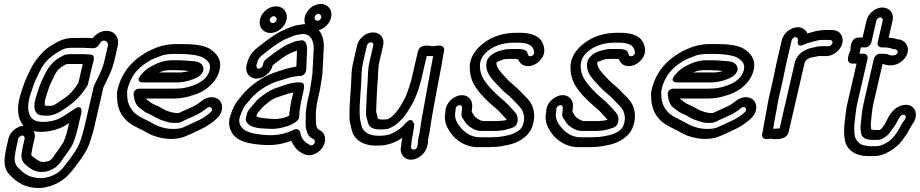

<svg xmlns="http://www.w3.org/2000/svg" viewBox="-20 -692 4657 972"><path d="M99.4 -55.9C64.9 -52.6 30.5 -23.9 22.7 10L13.9 48C8.9 69.7 6.5 87.1 3.8 105.6C-0.4 145.3 9.3 176.3 34 197.8C63.7 229.2 105.8 260 178 260C178.6 260 179.7 260 180.5 259.9L201 257.9C201.7 257.8 203 257.6 204 257.4C227.1 252.5 245.8 248.1 271.5 234.6C314.4 212.9 343 176.4 367.3 143.2L378.7 127.7C397.1 104 422.9 65.3 433.2 33.3L440.3 11.2C445.7 -5.8 451.6 -24.4 456.4 -45L503.9 -250.9C525.3 -295.1 546.4 -330.9 559.8 -389L576.4 -461C584.5 -496.1 565.5 -528.9 532.6 -534.6C502.9 -540.1 472 -527.6 448.9 -498.3C439.1 -499 426.7 -500.9 412.6 -500H352.4C327.4 -500 303.7 -495.4 282.1 -485C252.9 -471 216.2 -450.7 187.7 -417.9C168.4 -397.4 148.5 -370.9 134.4 -340.9L119 -308.9C103.9 -276.5 92.8 -243.5 82 -207.6C63.6 -144.3 68.7 -89.3 99.4 -55.9ZM317.6 -20C313.8 -3.4 308.2 10.6 301.5 27.1C295.9 35.9 277.5 64.3 274.9 67.9C269.4 75.4 260.3 84.7 250.5 102.4C249.8 103.6 243.1 111.2 235.7 118.3C223.7 125.2 225.1 124.4 201.4 128H194.3C190.5 127.4 185.7 126.3 183.9 125.6C175.7 119.9 171.5 120.1 162.7 113.2C139 94.5 134.7 101.1 141.4 72C143.1 64.5 143.8 57 145.9 48L154.7 10C157.9 -4 156 -17.4 150.9 -28.1C192.9 -19.2 244.3 -27.5 282.9 -43.1C297.1 -48.5 310.9 -56.9 329.9 -68.7L324.4 -45C322.1 -35.1 319.4 -27.6 317.6 -20ZM104.7 10 95.9 48C93.9 56.9 92.3 65.4 91.1 73.2C79.6 125.2 108 141.1 125.4 154.8C138.5 165.1 161 178 180.9 178H191.9C206.8 178 224.3 176.3 246.7 164L257.4 157.8C259.9 156.4 262.6 154.2 264.3 152.6C271.3 145.8 284.6 135.4 294.7 117.5C298.8 109.9 305.7 102.3 314.5 90.2C322 79.9 344.1 47.6 347.9 38.1C354.2 22.1 362.6 1.4 367.3 -18.8C370.4 -28.7 372.1 -35.3 374.4 -45L391.7 -120C391.7 -120 400.7 -171.1 355.1 -139.2C333.6 -124.1 286.3 -93.8 273.6 -88.9C236.5 -74 180.5 -69 153.3 -83.8C123.9 -99.8 113.3 -142.9 131.1 -204.4C141.4 -238.2 152.2 -269.9 164.9 -297.1L180.3 -329.1C206.6 -385.3 243.7 -412.6 296.4 -441.3C308.6 -446.9 322.4 -450 340.9 -450H401.9C411.6 -450 427.4 -448 445.4 -448H453.4C464.5 -448 476 -456.1 481 -464.9C493.2 -486.2 499.3 -487.8 512.8 -485.4C520.3 -484.1 528.9 -471.7 526.4 -461L509.8 -389C497.9 -337.2 481.4 -311.2 456.8 -260.1C455.9 -258.1 455 -255.6 454.6 -254L406.4 -45C402.3 -27.3 396.8 -9.9 391.5 6.8L384.7 27.9C375.5 51.5 355.7 84.2 339.8 104.3L328.7 119.5C312.1 138.7 306.2 150.6 296.8 160.2C281.5 176.5 277.9 180.4 256.2 191.4C235.6 202.3 228.7 203.5 206 208.3L188.3 210C130.2 209.4 101.2 187.5 74.6 159C74.1 158.5 73.3 157.8 72.9 157.4C59.4 146.4 52.1 127 54.7 100.4C57.4 82.2 59.6 66.7 63.9 48L72.7 10C74.4 2.4 84.6 -6 92.4 -6C101.6 -6 106.2 3.5 104.7 10ZM333.5 -418C324.4 -418 317 -416.1 316.4 -416C311.5 -415.9 305.8 -413.9 302.2 -411.8C289.1 -404.2 264.7 -394 244.9 -371.7C231.9 -357.7 220.2 -343 210.1 -322.1L194.8 -290.3C180.8 -262 171.9 -231.9 163 -203.1C154.3 -176.2 143.7 -129.7 175.6 -111.6C177.7 -110.5 180.6 -109.6 182.7 -109.3C196.4 -107.2 215.9 -103.6 239.5 -108.6C267.8 -114.6 284.8 -126.3 308.5 -142.5C346.9 -168.2 368.6 -185.6 395.8 -220.7C408.3 -236.3 413.2 -244.8 421.3 -257.2C423.4 -260.2 425 -264 425.6 -267L446 -355C452.5 -383.3 467.6 -416 436 -416C426.7 -416 412.7 -418 398.5 -418ZM322 -368H387C390.3 -368 394 -367.8 398.9 -367.4C398.2 -364.3 396.9 -359.1 396 -355L376.8 -272.1C370.3 -262.1 366.1 -255.4 357.8 -245.2C333 -212.9 325.5 -207.8 286.3 -181.5C252.4 -158.4 247.7 -152.2 207.5 -157.8C205.4 -163.1 205.9 -180.5 211.8 -198.9C221.1 -229.1 229 -255 240.3 -277.7L255.8 -309.9C269.9 -339.4 283.6 -350 314.4 -366.8C318.8 -367.6 321.4 -368 322 -368Z M1009.8 -337C1010.9 -341.9 1010.2 -347.5 1008.9 -350.6C1000.8 -383.9 958.4 -382 951.3 -382.8C940.2 -384.3 895.8 -387 881.3 -387H853.3C805.3 -387 770.5 -369.7 740.3 -353.2C725.2 -345 712 -333.8 698.9 -318.6C698.9 -318.6 654.9 -275 705.5 -275L886.5 -275C887.3 -275 888.4 -275.1 889 -275.1C923.4 -278.5 952 -286.5 980.5 -301.6C988.2 -305.6 1005.6 -318.9 1009.8 -337ZM936.7 -332.7C926.1 -329.4 914.1 -326.8 896.8 -325L785 -325C801.1 -332 817.9 -337 841.8 -337H869.8C881.3 -337 929.5 -334.1 936.7 -332.7ZM858.1 -243H688.1C688.1 -243 653.1 -246.4 656.8 -210.1C659.3 -185.8 667.3 -157.4 690.9 -142.6C703.3 -132.1 716.7 -122.7 733.9 -115.6C746.9 -110.3 772.8 -92.9 793.8 -85.3C799.5 -83.2 804.9 -81.4 809.5 -80L825.3 -75C834.5 -72.1 842.8 -70 858.2 -70H877.2C893.6 -70 911.2 -81.7 917.7 -84.6L959.5 -103.4C987.3 -114.8 1008.3 -129.1 1028.2 -145.3C1032.7 -148.9 1035.5 -150 1040.6 -150C1049.2 -150 1054.9 -142.6 1052.9 -134C1051.7 -128.8 1048.9 -125.3 1037 -115.7C1024.4 -105.4 1005.7 -93.1 991.5 -85.8C962.2 -71.6 932.4 -58.4 904 -45.7C880.3 -36.8 834.5 -37.7 808.8 -45.2L794 -49.1C781.5 -53.2 768.7 -58.3 759.8 -63.4L740.1 -74.5C700.4 -95.3 670.8 -106 651.1 -131.7C635.5 -151.9 625.2 -172.8 624 -207.8C623.2 -220.4 623.6 -229.6 624.5 -235.9C644 -318.9 689.8 -359.5 749.7 -391.3C762.3 -397.3 783.3 -404.3 799.6 -411C813.5 -415.9 838.1 -419 860.7 -419H888.7C938.2 -419 984.6 -412.4 1008.3 -400.6C1036.4 -383.1 1053.4 -364.3 1037.3 -324.5C1022.7 -289.7 988.6 -268.9 949.4 -256.7L930.7 -250.9C915.4 -247 899.4 -244 884.3 -244C875.7 -244 866.8 -243 858.1 -243ZM1052.2 -200C1034.7 -200 1016.3 -193.1 1001 -180.7C983.7 -166.6 967.6 -157.1 948.1 -148.4L905.7 -129.4C895 -124.6 890.2 -121.7 885.2 -120H870.9C861.6 -120.9 859.9 -121.5 849.1 -123.4L834.5 -128C830.4 -129.3 825.9 -130.8 820.5 -132.7C809.4 -136.7 784.6 -154.7 761.7 -162.6C750.6 -167.3 738.5 -175.5 728.1 -184.3C724.5 -187.4 721.6 -188.3 718.2 -193H846.6C877 -193 909.5 -195.4 934.8 -203.3L953.5 -209.1C1003.9 -222.3 1060.1 -257.8 1084.4 -315.5C1113.6 -387.4 1073.3 -425.5 1041.6 -445C1009.2 -464.9 953 -469 900.3 -469H872.3C818.6 -469 778.2 -455.7 734.9 -434.7C661.8 -396.2 597.9 -337.4 574.3 -235C571.2 -221.7 571.7 -210.7 572.8 -194.2C574.3 -154.4 585.9 -121.6 607.9 -95.9C634.8 -61.4 671.7 -48.4 707.9 -29.5L727.1 -18.6C739.9 -11.4 755.5 -4.6 770.1 -0.7L784.9 3.2C818.6 12.8 871.9 16.6 914 -0.1C944.6 -12.3 975 -27.2 1006 -42.2C1026.9 -52.9 1047.1 -66.4 1064.2 -80.3C1076.1 -89.9 1096.7 -106.9 1102.9 -134C1111.3 -170.4 1088.5 -200 1052.2 -200Z M1530.7 -342.9C1531.7 -376.1 1533.5 -410.1 1534.5 -441.3C1535.5 -459.9 1529.5 -491.8 1503.5 -487.7L1493.1 -486C1474.8 -484.6 1466.2 -479.2 1460.4 -476.6C1451.2 -473 1430.8 -466.4 1414.9 -455.7C1389.7 -440 1363 -421.1 1340.3 -402.7L1324.3 -389.7C1318.4 -384.9 1314.2 -377.5 1312.9 -372L1310.1 -360C1308.6 -353.3 1297.5 -344 1289.9 -344C1283 -344 1276.4 -352.4 1278.1 -360L1279.7 -367C1284.8 -388.9 1291.5 -399.2 1303.5 -409.6L1322.9 -425.3C1338.4 -437.9 1355.5 -450.6 1373.2 -463.1C1398.7 -478.6 1411.1 -488.8 1430.5 -496.1C1457 -507 1473.1 -515.4 1493.5 -517.1C1494.8 -517.2 1496.6 -517.5 1497.6 -517.7C1544.9 -528.9 1567.9 -494.2 1568.2 -448.7C1566.8 -405.4 1563.2 -359.8 1561.3 -316.3C1558.8 -295.5 1555.9 -278.8 1552.4 -257.2C1551.1 -248.5 1550.4 -239.8 1548.3 -231L1536.8 -181C1532.4 -161.9 1531.3 -143.8 1529.1 -129.9C1528 -121.8 1527.7 -114 1527.9 -108.9L1527.7 -91.3C1528 -75.7 1525.6 -55.5 1529.8 -39.8L1533.6 -25.8C1535.9 -17.3 1541.3 -2.1 1558.1 7.4L1567 12.4C1567.5 12.7 1568.2 13 1568.7 13.2C1581.9 19.1 1569.4 51.9 1549.4 42.1C1524.3 29.7 1507.7 12.4 1502.3 -11.8L1498.9 -24.2C1495.8 -35.8 1482.5 -42.7 1466.6 -34.7C1432.3 -17.4 1385.1 -5 1335.3 -8C1259.2 -12.5 1209.5 -24.3 1195.2 -61.5C1190 -73.5 1188.8 -86.2 1196.4 -106.7C1206.8 -135.9 1215.4 -153.6 1227.6 -166.3C1242.1 -181.4 1251.9 -196.6 1265.1 -208.7C1301.6 -242.2 1339.2 -265.6 1386.5 -281.2C1428.1 -292.4 1459.6 -307 1498.9 -307C1515.4 -307 1530 -321.4 1530.7 -342.9ZM1480.2 -354.9C1443.3 -349.8 1408.6 -337.4 1381.5 -328.6C1324 -309.8 1277.1 -280.3 1234.8 -241.3C1216.8 -224.9 1205.4 -209.7 1193.1 -194.8C1170.3 -170.2 1158.9 -142.8 1148.4 -113.3C1136.8 -82.3 1137.9 -56 1146.9 -34.5C1171.5 27.6 1246.1 37.5 1320.8 42C1369.2 44.8 1414.8 36.1 1455.2 20.4C1459.7 33.4 1467.8 45.7 1476.2 56.7C1488.9 73.1 1504.2 80.7 1518.6 87.9C1554.8 105.5 1596.8 80.7 1614.2 52.5C1638 13.9 1623.3 -21.2 1598.9 -32.8L1590.8 -37.4C1589.6 -38.1 1586 -42.9 1583.1 -49.6L1580.2 -60.5C1579.2 -71.4 1579.3 -86.3 1579.1 -102.8L1579.2 -120.4C1579.2 -124.5 1579 -126.6 1579.9 -134.1C1582.3 -149.8 1583.8 -168.1 1586.8 -181L1598.3 -231C1600.7 -241.3 1602.3 -251 1603.3 -261.6C1606.4 -281.3 1611.6 -303 1612.5 -324.6C1614.4 -369.2 1618.1 -413.9 1619.5 -459.3C1619.5 -517 1586.7 -585.9 1498.7 -566.7C1467.7 -563.6 1442.7 -550.8 1421.2 -542C1392.6 -530.9 1371.8 -514.8 1353 -503.6C1352.5 -503.2 1351.5 -502.6 1350.8 -502.1C1331.7 -488.6 1313.3 -475 1295.7 -460.7L1275.7 -444.4C1250.4 -422.8 1236.6 -396.9 1229.7 -367L1228.1 -360C1220 -324.9 1242.2 -294 1278.4 -294C1313.8 -294 1351.8 -323.9 1360.1 -360L1360.5 -361.6C1383 -379.9 1410.4 -400.1 1435.7 -415.8C1441 -419.1 1457.3 -425.7 1470.7 -431.2C1476.5 -433.5 1482.3 -435.9 1483.4 -436C1483.3 -408.8 1481.3 -384.1 1480.2 -354.9ZM1572.9 -606C1575.1 -615.5 1583.3 -622 1592.1 -622C1601 -622 1608.4 -612.6 1606.2 -603C1604 -593.5 1595.8 -587 1587 -587C1577.1 -587 1570.4 -595.4 1572.9 -606ZM1522.9 -606C1514.2 -568.2 1537.4 -537 1575.5 -537C1612.5 -537 1647.9 -567 1656.2 -603C1664.6 -639.6 1641.9 -672 1603.6 -672C1566.6 -672 1531.2 -642 1522.9 -606ZM1346.1 -594C1348.1 -602.6 1357.2 -610 1365.8 -610C1375 -610 1382.6 -600.3 1380.4 -591C1378.5 -582.4 1369.4 -575 1360.7 -575C1351.6 -575 1344 -584.7 1346.1 -594ZM1296.1 -594C1287.5 -556.6 1311.7 -525 1349.2 -525C1385.6 -525 1422 -554.6 1430.4 -591C1439.1 -628.4 1414.9 -660 1377.4 -660C1341 -660 1304.5 -630.4 1296.1 -594ZM1500.5 -275 1493.5 -275C1450.6 -275 1417 -259.1 1390 -250.7C1360.9 -241.7 1335.3 -228.6 1312.7 -210.5C1296.5 -199.1 1278.2 -183.9 1265.6 -166.9C1260.3 -160.5 1252.6 -151.5 1251.5 -150.3C1227.9 -125.5 1228.2 -109.2 1225.6 -98L1224.5 -93C1223.2 -87.6 1224 -81.8 1226 -78C1246.5 -38.6 1309 -42.4 1343.5 -40.1C1378.5 -37.3 1410.7 -45.7 1435.2 -53.3C1453.2 -58.9 1469.7 -68.5 1483 -79.3C1499.5 -92.8 1494.5 -109.4 1496.3 -127.5L1500.3 -153.4C1501.6 -165.2 1503 -173.3 1504.8 -181L1516.1 -230C1521.6 -253.8 1522.7 -275 1500.5 -275ZM1464.7 -223.8 1454.8 -181C1452.5 -170.9 1450.9 -161.8 1449.4 -148.6L1445.5 -123.1C1444.5 -116.9 1444.5 -114.1 1444.1 -106.8C1421.5 -94.2 1387.8 -87.6 1358.5 -89.9C1325.1 -92.2 1290.2 -94.7 1277.5 -103.3C1279.2 -108.5 1281.8 -115.6 1283.6 -119.2C1290.1 -125.9 1296.4 -133.7 1303.5 -142.4C1312.1 -153 1324.2 -162.4 1338.9 -174.3C1356.4 -188.5 1370.5 -195.8 1394.8 -203.3C1421.7 -211.6 1441.9 -220.6 1464.7 -223.8Z M1837.7 -462C1839.6 -470.6 1848.7 -478 1857.4 -478C1866 -478 1871.6 -470.6 1869.7 -462L1851.4 -383C1839.3 -330.6 1844.1 -299.1 1839.7 -257.4L1836.8 -211.9C1835.2 -187 1834.1 -146.6 1833.1 -124.5C1832 -100.8 1838.3 -91.2 1840.6 -80C1842.7 -70.1 1846.1 -52.1 1864.8 -43.8C1874.1 -39.7 1884.1 -37 1899.5 -37H1915.5C1925.7 -37 1943.2 -37.9 1953.9 -43.6C1966.4 -50.2 1983.8 -58 2000.6 -75.2C2013.9 -88.5 2027.8 -101.7 2039 -120L2055 -146C2065.3 -162.7 2072.6 -174.7 2081.8 -196.1C2094.6 -225.8 2106.3 -261.4 2114.8 -298L2140.2 -408.2C2145.6 -408.2 2149.3 -408.2 2155.9 -408C2160 -408 2165.8 -408.1 2172.7 -408C2155.2 -309.3 2135.9 -208 2117.5 -105.8C2107.5 -51.1 2108.3 -35.8 2098.2 8C2094.7 22.9 2095.3 34.6 2094.7 40.4L2093.1 47C2093 47.5 2092.9 48.1 2092.9 48.5C2089 71.1 2059.2 69.6 2060.2 51.3L2061.6 45C2061.9 43.7 2062.2 41.9 2062.2 40.9L2063 28.7C2063.3 22.9 2064.3 16 2066.4 7C2070.6 -11.5 2072.7 -29.2 2075.3 -44.8C2076.6 -50.6 2077 -54.1 2077.3 -59.1C2077.3 -59.1 2068.7 -109.3 2033.6 -68.3C2011.3 -42.3 1987.4 -26 1955.9 -12.9C1944 -8.4 1924.4 -5 1908.2 -5H1891.2C1848.2 -5 1821.4 -25.3 1812.6 -47.6C1806.3 -68.4 1801.3 -90.2 1800.7 -119.1C1799.6 -179.1 1809.4 -255.6 1810.6 -320.9C1811.6 -342.2 1813.8 -358.6 1819.4 -383ZM2016.6 5.9C2016.6 5.9 2016.6 6.1 2016.4 7C2012.8 22.3 2011.9 34.5 2011.1 47.1L2009.8 53C2005.5 71.4 2011.8 88.6 2022 99.8C2059.4 141.1 2133.2 99.3 2143.3 46.3L2145 39C2148.2 25.2 2146.6 14.7 2148.2 8C2159.3 -40.3 2158.6 -56.9 2168 -108.2C2183 -191.5 2198.7 -275 2214.2 -356C2219.3 -382.8 2221.9 -406.7 2226.6 -427L2227.3 -430C2237.9 -476.2 2177 -458 2177 -458C2173.1 -458 2169 -458 2168 -458C2162.2 -458.1 2105.8 -475.8 2095.3 -430L2064.8 -298C2057.4 -265.8 2046.2 -235.1 2034.8 -205.4C2028.9 -192 2022.9 -183.7 2012 -163L1997.2 -139.1C1986.8 -125.1 1980 -117.7 1967.2 -104.9C1960.3 -97.7 1956.4 -95.9 1941.9 -88.4C1938 -87.8 1929 -87 1927.1 -87H1911.1C1903.6 -87 1906.3 -87.1 1893 -90.8C1892.9 -91.1 1892 -95.4 1891 -100C1887 -120.4 1883.8 -120.4 1884.4 -133.5C1885.4 -156.7 1886.5 -196.8 1888 -220.1L1890.8 -264.6C1895.6 -311 1891.5 -340.2 1901.4 -383L1919.7 -462C1928.1 -498.4 1905.3 -528 1868.9 -528C1832.5 -528 1796.1 -498.4 1787.7 -462L1769.4 -383C1763.2 -355.9 1760.3 -334.7 1759.3 -311.1C1758.3 -248.5 1748.3 -173.4 1749.4 -107.8C1748.7 -92.8 1749.5 -77.3 1753.8 -64.3C1756.1 -55.1 1759.2 -35.9 1763.6 -22.4C1779.3 18.5 1821.3 45 1879.6 45H1896.6C1944 45 1983.7 27.9 2016.6 5.9Z M2463.3 3H2409.3C2378.8 3 2351.8 -9.8 2333.9 -24.6C2319.4 -36.5 2310.2 -47.5 2297 -66.6C2287.4 -82 2282.3 -99.2 2283.9 -116.6C2286.2 -127.8 2286.5 -136 2286.5 -142.1C2289.1 -155.6 2306.7 -164.9 2315.3 -156.8C2320.4 -151.9 2320.3 -147.1 2316.7 -119.7C2313.9 -98.3 2324.3 -90.8 2326.1 -88C2333.3 -75.8 2340.3 -62.4 2355.5 -52.4C2366.2 -45 2386.2 -29 2416.7 -29H2489.7C2497.3 -29 2505.7 -30.4 2512.5 -31C2530.1 -31.3 2543.5 -36.3 2553 -39L2568.3 -43.1C2581.6 -47.2 2595 -56.1 2598.2 -70L2599.8 -77C2604.1 -95.7 2596.5 -114.3 2586.1 -125C2564.4 -148.8 2542 -175.4 2512.8 -197.6C2478.4 -228 2446.6 -259.8 2425.1 -296.5C2415.7 -314.3 2409.9 -334.7 2409.5 -356.1C2408.6 -402 2439.5 -432.2 2479.2 -453.4C2509.1 -468 2541 -476 2583.9 -476H2602.9C2652 -476 2675.7 -462.1 2681.9 -438.8C2685.1 -427 2685.2 -423.4 2682.4 -418.4C2678 -410.6 2669.1 -404.8 2659.6 -408.2C2654.4 -410.1 2653.9 -410.8 2650.3 -424.2C2645.5 -441.9 2620 -444 2595.5 -444H2576.5C2561.7 -444 2542.3 -444.2 2524.4 -438.7C2512.5 -435 2465.5 -427.3 2446.1 -387.1C2445.2 -385.1 2444.3 -382.6 2444 -381C2433.8 -337 2459.2 -307.4 2471.6 -291.3C2478.1 -282.9 2486.2 -274 2493 -267.6L2515.1 -244C2534.8 -223 2559.5 -206.8 2575.1 -189.3C2595.5 -166.5 2616.9 -149.5 2625.9 -129.4C2633.8 -109.6 2637.5 -89.3 2626.5 -57.7C2618.7 -34.1 2588.8 -16 2553.2 -7.4C2529 -2.7 2510.6 2 2486.5 2C2478.6 2 2470.5 3 2463.3 3ZM2500.1 -79H2428.2C2415.7 -79 2403.2 -86.8 2390.7 -95.6C2383.8 -100.1 2379.2 -107.6 2371.9 -120.1C2369.9 -123.2 2369.2 -124.2 2367.9 -126.5C2370.6 -146.8 2376.2 -176.2 2355.2 -196.2C2315.5 -233.8 2241.6 -189.9 2235.4 -135.1C2234.7 -129.3 2235 -121.3 2233.6 -115C2233.4 -114.3 2233.2 -113 2233 -112.1C2229.4 -79.9 2239 -53.8 2252 -33.4C2264.3 -15.4 2274.8 1.9 2296.6 17.1C2318.5 34.9 2353.9 53 2397.8 53H2451.8C2459.6 53 2467.4 52.7 2476 52C2505.3 51.8 2531.5 45.5 2552.3 41.5C2594.6 33.4 2656.2 4.2 2674.9 -52.3C2690.5 -96.9 2684.4 -131.4 2674.1 -156.6C2659.9 -189.3 2633.9 -207.7 2616.9 -226.7C2598.1 -247.7 2575.2 -264.5 2556 -282.4L2533.9 -306C2517.9 -323.1 2490.9 -350.8 2493.2 -376.6C2497 -379.6 2510.1 -383.8 2530.1 -391.5C2535.4 -392.8 2553.3 -394 2565 -394H2584C2591.9 -394 2596 -393.5 2603.3 -392C2607.1 -381.2 2615.6 -367 2632.9 -360.8C2670.9 -347.1 2710.1 -374 2726.2 -402.6C2740.7 -428.4 2734.9 -449.8 2731.8 -461.2C2719 -508.9 2671.3 -526 2614.4 -526H2595.4C2545.5 -526 2503.5 -516 2464.2 -496.7C2417.2 -471.9 2353.6 -420.5 2358.2 -343.3C2358.9 -314.8 2366.6 -288.1 2378.7 -265.5C2404 -221.9 2439.1 -188.1 2474.4 -156.8C2474.7 -156.6 2475.1 -156.2 2475.5 -156C2502.2 -135.8 2521.3 -112.8 2544.8 -87C2545.7 -86.1 2545.1 -86.8 2545.9 -85.8C2535.7 -82.8 2529.7 -81 2522.7 -81C2514.7 -81 2509.9 -79.9 2500.1 -79Z M2973.3 3H2919.3C2888.8 3 2861.8 -9.8 2843.9 -24.6C2829.4 -36.5 2820.2 -47.5 2807 -66.6C2797.4 -82 2792.3 -99.2 2793.9 -116.6C2796.2 -127.8 2796.5 -136 2796.5 -142.1C2799.1 -155.6 2816.7 -164.9 2825.3 -156.8C2830.4 -151.9 2830.3 -147.1 2826.7 -119.7C2823.9 -98.3 2834.3 -90.8 2836.1 -88C2843.3 -75.8 2850.3 -62.4 2865.5 -52.4C2876.2 -45 2896.2 -29 2926.7 -29H2999.7C3007.3 -29 3015.7 -30.4 3022.5 -31C3040.1 -31.3 3053.5 -36.3 3063 -39L3078.3 -43.1C3091.6 -47.2 3105 -56.1 3108.2 -70L3109.8 -77C3114.1 -95.7 3106.5 -114.3 3096.1 -125C3074.4 -148.8 3052 -175.4 3022.8 -197.6C2988.4 -228 2956.6 -259.8 2935.1 -296.5C2925.7 -314.3 2919.9 -334.7 2919.5 -356.1C2918.6 -402 2949.5 -432.2 2989.2 -453.4C3019.1 -468 3051 -476 3093.9 -476H3112.9C3162 -476 3185.7 -462.1 3191.9 -438.8C3195.1 -427 3195.2 -423.4 3192.4 -418.4C3188 -410.6 3179.1 -404.8 3169.6 -408.2C3164.4 -410.1 3163.9 -410.8 3160.3 -424.2C3155.5 -441.9 3130 -444 3105.5 -444H3086.5C3071.7 -444 3052.3 -444.2 3034.4 -438.7C3022.5 -435 2975.5 -427.3 2956.1 -387.1C2955.2 -385.1 2954.3 -382.6 2954 -381C2943.8 -337 2969.2 -307.4 2981.6 -291.3C2988.1 -282.9 2996.2 -274 3003 -267.6L3025.1 -244C3044.8 -223 3069.5 -206.8 3085.1 -189.3C3105.5 -166.5 3126.9 -149.5 3135.9 -129.4C3143.8 -109.6 3147.5 -89.3 3136.5 -57.7C3128.7 -34.1 3098.8 -16 3063.2 -7.4C3039 -2.7 3020.6 2 2996.5 2C2988.6 2 2980.5 3 2973.3 3ZM3010.1 -79H2938.2C2925.7 -79 2913.2 -86.8 2900.7 -95.6C2893.8 -100.1 2889.2 -107.6 2881.9 -120.1C2879.9 -123.2 2879.2 -124.2 2877.9 -126.5C2880.6 -146.8 2886.2 -176.2 2865.2 -196.2C2825.5 -233.8 2751.6 -189.9 2745.4 -135.1C2744.7 -129.3 2745 -121.3 2743.6 -115C2743.4 -114.3 2743.2 -113 2743 -112.1C2739.4 -79.9 2749 -53.8 2762 -33.4C2774.3 -15.4 2784.8 1.9 2806.6 17.1C2828.5 34.9 2863.9 53 2907.8 53H2961.8C2969.6 53 2977.4 52.7 2986 52C3015.3 51.8 3041.5 45.5 3062.3 41.5C3104.6 33.4 3166.2 4.2 3184.9 -52.3C3200.5 -96.9 3194.4 -131.4 3184.1 -156.6C3169.9 -189.3 3143.9 -207.7 3126.9 -226.7C3108.1 -247.7 3085.2 -264.5 3066 -282.4L3043.9 -306C3027.9 -323.1 3000.9 -350.8 3003.2 -376.6C3007 -379.6 3020.1 -383.8 3040.1 -391.5C3045.4 -392.8 3063.3 -394 3075 -394H3094C3101.9 -394 3106 -393.5 3113.3 -392C3117.1 -381.2 3125.6 -367 3142.9 -360.8C3180.9 -347.1 3220.1 -374 3236.2 -402.6C3250.7 -428.4 3244.9 -449.8 3241.8 -461.2C3229 -508.9 3181.3 -526 3124.4 -526H3105.4C3055.5 -526 3013.5 -516 2974.2 -496.7C2927.2 -471.9 2863.6 -420.5 2868.2 -343.3C2868.9 -314.8 2876.6 -288.1 2888.7 -265.5C2914 -221.9 2949.1 -188.1 2984.4 -156.8C2984.7 -156.6 2985.1 -156.2 2985.5 -156C3012.2 -135.8 3031.3 -112.8 3054.8 -87C3055.7 -86.1 3055.1 -86.8 3055.9 -85.8C3045.7 -82.8 3039.7 -81 3032.7 -81C3024.7 -81 3019.9 -79.9 3010.1 -79Z M3713.8 -337C3714.9 -341.9 3714.2 -347.5 3712.9 -350.6C3704.8 -383.9 3662.4 -382 3655.3 -382.8C3644.2 -384.3 3599.8 -387 3585.3 -387H3557.3C3509.3 -387 3474.5 -369.7 3444.3 -353.2C3429.2 -345 3416 -333.8 3402.9 -318.6C3402.9 -318.6 3358.9 -275 3409.5 -275L3590.5 -275C3591.3 -275 3592.4 -275.1 3593 -275.1C3627.4 -278.5 3656 -286.5 3684.5 -301.6C3692.2 -305.6 3709.6 -318.9 3713.8 -337ZM3640.7 -332.7C3630.1 -329.4 3618.1 -326.8 3600.8 -325L3489 -325C3505.1 -332 3521.9 -337 3545.8 -337H3573.8C3585.3 -337 3633.5 -334.1 3640.7 -332.7ZM3562.1 -243H3392.1C3392.1 -243 3357.1 -246.4 3360.8 -210.1C3363.3 -185.8 3371.3 -157.4 3394.9 -142.6C3407.3 -132.1 3420.7 -122.7 3437.9 -115.6C3450.9 -110.3 3476.8 -92.9 3497.8 -85.3C3503.5 -83.2 3508.9 -81.4 3513.5 -80L3529.3 -75C3538.5 -72.1 3546.8 -70 3562.2 -70H3581.2C3597.6 -70 3615.2 -81.7 3621.7 -84.6L3663.5 -103.4C3691.3 -114.8 3712.3 -129.1 3732.2 -145.3C3736.7 -148.9 3739.5 -150 3744.6 -150C3753.2 -150 3758.9 -142.6 3756.9 -134C3755.7 -128.8 3752.9 -125.3 3741 -115.7C3728.4 -105.4 3709.7 -93.1 3695.5 -85.8C3666.2 -71.6 3636.4 -58.4 3608 -45.7C3584.3 -36.8 3538.5 -37.7 3512.8 -45.2L3498 -49.1C3485.5 -53.2 3472.7 -58.3 3463.8 -63.4L3444.1 -74.5C3404.4 -95.3 3374.8 -106 3355.1 -131.7C3339.5 -151.9 3329.2 -172.8 3328 -207.8C3327.2 -220.4 3327.6 -229.6 3328.5 -235.9C3348 -318.9 3393.8 -359.5 3453.7 -391.3C3466.3 -397.3 3487.3 -404.3 3503.6 -411C3517.5 -415.9 3542.1 -419 3564.7 -419H3592.7C3642.2 -419 3688.6 -412.4 3712.3 -400.6C3740.4 -383.1 3757.4 -364.3 3741.3 -324.5C3726.7 -289.7 3692.6 -268.9 3653.4 -256.7L3634.7 -250.9C3619.4 -247 3603.4 -244 3588.3 -244C3579.7 -244 3570.8 -243 3562.1 -243ZM3756.2 -200C3738.7 -200 3720.3 -193.1 3705 -180.7C3687.7 -166.6 3671.6 -157.1 3652.1 -148.4L3609.7 -129.4C3599 -124.6 3594.2 -121.7 3589.2 -120H3574.9C3565.6 -120.9 3563.9 -121.5 3553.1 -123.4L3538.5 -128C3534.4 -129.3 3529.9 -130.8 3524.5 -132.7C3513.4 -136.7 3488.6 -154.7 3465.7 -162.6C3454.6 -167.3 3442.5 -175.5 3432.1 -184.3C3428.5 -187.4 3425.6 -188.3 3422.2 -193H3550.6C3581 -193 3613.5 -195.4 3638.8 -203.3L3657.5 -209.1C3707.9 -222.3 3764.1 -257.8 3788.4 -315.5C3817.6 -387.4 3777.3 -425.5 3745.6 -445C3713.2 -464.9 3657 -469 3604.3 -469H3576.3C3522.6 -469 3482.2 -455.7 3438.9 -434.7C3365.8 -396.2 3301.9 -337.4 3278.3 -235C3275.2 -221.7 3275.7 -210.7 3276.8 -194.2C3278.3 -154.4 3289.9 -121.6 3311.9 -95.9C3338.8 -61.4 3375.7 -48.4 3411.9 -29.5L3431.1 -18.6C3443.9 -11.4 3459.5 -4.6 3474.1 -0.7L3488.9 3.2C3522.6 12.8 3575.9 16.6 3618 -0.1C3648.6 -12.3 3679 -27.2 3710 -42.2C3730.9 -52.9 3751.1 -66.4 3768.2 -80.3C3780.1 -89.9 3800.7 -106.9 3806.9 -134C3815.3 -170.4 3792.5 -200 3756.2 -200Z M3905.7 -107C3907.8 -116.2 3909.7 -126.1 3911.3 -135.6L3917.1 -169.4C3919.2 -181.5 3921.5 -192.6 3923.6 -202L3942.3 -283C3949.3 -313.3 3953.2 -338.9 3959.3 -365L3987.7 -488C3989.7 -496.6 3998.7 -504 4007.4 -504C4015 -504 4021.2 -496.9 4019.6 -487.5C4019.6 -487.5 4008.4 -447.6 4050.9 -466.6C4070.8 -475.6 4095.1 -481.2 4120.2 -487.6C4130.9 -489.4 4138.1 -490 4147.1 -490H4182.1C4189.7 -490 4196.2 -481.7 4194.4 -474C4192.7 -466.3 4182.4 -458 4174.7 -458H4139.7C4122.7 -458 4108.6 -454.2 4098.1 -451.5C4066.5 -446.5 4029.2 -429.8 4011.1 -394.9C4008.8 -390.4 4005.9 -385.3 4005 -381L3926.7 -41.9C3913.9 -40.6 3900.6 -40.2 3894.1 -40C3897.4 -57.2 3902.4 -92.8 3905.7 -107ZM3842.7 -33.5 3839.2 -18C3829.5 23.6 3878.2 10 3878.2 10C3878.2 10 3960.9 26.5 3972.5 -24L4054 -376.7C4059.7 -388.2 4072.3 -399.1 4095.4 -402.3C4109.6 -404.2 4116.4 -408 4128.2 -408H4163.2C4198.8 -408 4236.1 -437.8 4244.4 -474C4252.8 -510.2 4229.4 -540 4193.7 -540H4158.7C4124.2 -540 4097.5 -531.7 4067.5 -522.2C4061 -538.9 4043.8 -554 4018.9 -554C3982.6 -554 3946.1 -524.4 3937.7 -488L3909.3 -365C3902.6 -336.3 3898.8 -310.9 3892.3 -283L3873.6 -202C3871.2 -191.4 3868.9 -179.8 3866.5 -166.6L3860.6 -132.4C3859.2 -123.2 3857.6 -115.1 3855.7 -107C3852.3 -92.3 3847.2 -57 3845.3 -49C3844.1 -43.6 3844.6 -41.7 3842.7 -33.5Z M4390.3 16H4423.3C4443.1 16 4458.3 3.8 4464.8 -1.2C4483.8 -14.2 4490.7 -29.6 4494.7 -34.6C4528.8 -77.1 4529.8 -104.9 4547.9 -110.1C4564.1 -114.9 4570.6 -100.5 4561.5 -88.1C4541.9 -63.2 4531.9 -38.4 4522 -23.2C4510.4 -8.3 4505.2 0.3 4499.5 6.1C4489.2 16.9 4474.3 28.2 4462.2 34.1C4447 41.4 4437.9 48 4415.9 48H4383.2C4359.4 45.6 4344.3 42.8 4336.1 37.5C4324.7 29.3 4310.6 10.4 4308.4 1.6C4303.3 -22.8 4303.5 -52.9 4307.8 -86.3C4311.8 -113.3 4313.7 -141.4 4319.6 -167L4372.2 -395C4375.7 -410.1 4363.7 -420 4353 -420H4330.8C4332.7 -428.3 4336.4 -444.5 4338.2 -452H4360.4C4375.5 -452 4388.6 -466.3 4391.1 -477L4416.8 -588C4418.7 -596.6 4428.1 -604 4435.9 -604C4444.3 -604 4450.5 -595.8 4448.7 -588L4423.1 -477C4419.6 -461.9 4431.6 -452 4442.4 -452H4455.4C4471.2 -452 4489 -448.8 4496.9 -445C4499.7 -443.7 4503.3 -443 4506.3 -443H4509.3C4522.4 -443 4531 -428.4 4518.5 -417.4C4511.6 -411.4 4494 -407.5 4477.2 -415.8C4474.4 -417.4 4468 -418.7 4468 -418.7C4453.3 -420 4454.8 -420 4448 -420H4435C4419.8 -420 4406.7 -405.7 4404.2 -395L4351.6 -167C4343.2 -130.8 4341.6 -98.3 4338.1 -68.9L4336.8 -54.5C4335.8 -43.1 4337.7 -26.9 4340 -13.7C4342.7 2.5 4364.5 15 4382.5 15C4384.9 15 4388.1 16 4390.3 16ZM4366.8 -588 4346.9 -502H4327.9C4282.7 -502 4286.3 -443.7 4284.7 -436C4283.3 -430.7 4251.6 -370 4297.4 -370H4316.4L4269.6 -167C4262.3 -135.6 4260.7 -106.7 4257 -81.7C4252 -43.6 4251.5 -8.6 4258.1 22.4C4268.7 67.4 4311.2 98 4370.4 98H4404.4C4432.2 98 4455.5 90.5 4477.6 77.2C4497.6 67 4517.9 51.4 4532.8 35.9C4545.8 22.6 4553.9 8.7 4560.6 0.4C4578.6 -22 4588.5 -50 4599.6 -63.9C4637.6 -113.6 4609.3 -176.9 4544 -157.9C4487.2 -141.3 4469.1 -76.3 4456.5 -58.7C4446 -45.3 4442.3 -40 4442.2 -40C4439.7 -38.4 4436 -35.2 4433.7 -34H4404.5C4402.8 -34.2 4391 -36.5 4390 -37.4C4389.2 -45 4388.7 -53.6 4388.1 -63.4L4389.2 -75.1C4392.7 -105.1 4394.6 -136.9 4401.6 -167L4448.2 -369.2C4473.9 -357.4 4514.7 -355.1 4547.5 -383.6C4600.5 -429.6 4573.4 -493 4522.3 -493.1C4511 -497.5 4496.3 -500.5 4478.8 -501.6L4498.7 -588C4507.2 -624.7 4483.2 -654 4447.5 -654C4411.2 -654 4375 -623.9 4366.8 -588Z"/></svg>

Font: HoneyBee
Style: StrIt
Weight: 700
Foundry: Cannot Into Space Fonts
Version: Version 0.89